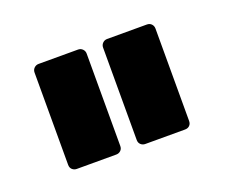

<svg xmlns="http://www.w3.org/2000/svg" viewBox="-50 -781 392 333"><g transform="rotate(-20 146.0 -614.0)"><path d="M43.9 -517.1Q39.1 -517.1 35.6 -520.3Q32.2 -523.4 32.2 -528.8V-699.2Q32.2 -704.1 35.6 -707.5Q39.1 -710.9 43.9 -710.9H116.7Q121.6 -710.9 125 -707.5Q128.4 -704.1 128.4 -699.2V-528.8Q128.4 -523.4 125 -520.3Q121.6 -517.1 116.7 -517.1ZM170.4 -517.1Q165.5 -517.1 162.1 -520.3Q158.7 -523.4 158.7 -528.8V-699.2Q158.7 -704.1 162.1 -707.5Q165.5 -710.9 170.4 -710.9H243.7Q249 -710.9 252.2 -707.5Q255.4 -704.1 255.4 -699.2V-528.8Q255.4 -523.4 252.2 -520.3Q249 -517.1 243.7 -517.1Z"/></g></svg>

Font: Alte DIN 1451 Mittelschrift
Style: Bold
Weight: 700
Designer: Peter Wiegel
Foundry: Peter Wiegel
Version: Version 1.003